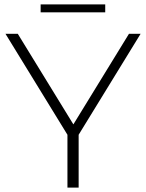

<svg xmlns="http://www.w3.org/2000/svg" viewBox="-20 -854 665 874"><path d="M287 0V-254L299 -221L5 -700H61L328 -265H300L567 -700H620L326 -221L338 -254V0ZM165 -798V-834H459V-798Z"/></svg>

Font: Montserrat Thin Light
Style: Regular
Weight: 300
Version: Version 9.000